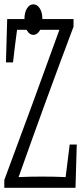

<svg xmlns="http://www.w3.org/2000/svg" viewBox="-27 -893 392 903"><path d="M-6.8 -46.4Q126.5 -404.3 252.4 -752.9H53.2Q43.5 -681.2 34.2 -599.6H1Q3.9 -706.1 6.8 -803.2H318.8Q318.8 -790 318.8 -767.6Q187.5 -418.9 60.5 -60.1Q115.7 -62.5 170.9 -62.5Q226.1 -62.5 281.7 -60.1Q291.5 -141.6 300.8 -213.4H334Q331.1 -116.7 328.1 -9.8H-6.8Q-6.8 -32.7 -6.8 -46.4ZM159.9 -749Q147.5 -729 129.9 -729Q112.3 -729 100.1 -749Q87.9 -769 87.9 -801.8Q87.9 -834.5 99.9 -853.5Q111.8 -872.6 129.9 -872.6Q147.9 -872.6 160.2 -853.5Q172.4 -834.5 172.4 -801.8Q172.4 -769 159.9 -749Z"/></svg>

Font: Scarab Serif
Style: Condensed-Light
Weight: 300
Designer: John Roberts
Foundry: Scarab
Version: 1.0